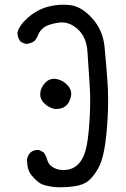

<svg xmlns="http://www.w3.org/2000/svg" viewBox="-20 -811 540 822"><path d="M216.8 -9.8Q168 -15.6 151.4 -26.4Q134.8 -37.1 115.2 -60.5Q95.7 -84 95.7 -127.9Q97.7 -143.6 109.4 -157.2Q125 -170.9 146.5 -168.9L166 -159.2Q177.7 -145.5 182.6 -125.5Q187.5 -105.5 210 -92.8Q232.4 -80.1 265.6 -84Q298.8 -87.9 320.8 -114.7Q342.8 -141.6 351.6 -189.5Q360.4 -237.3 364.3 -313Q368.2 -388.7 363.3 -456.5Q358.4 -524.4 354.5 -588.4Q350.6 -652.3 312.5 -686.5Q274.4 -720.7 230 -713.9Q185.5 -707 168 -693.4Q150.4 -679.7 144.5 -664.1Q138.7 -648.4 127 -634.8Q111.3 -625 93.8 -623Q78.1 -625 66.4 -634.8Q54.7 -650.4 54.7 -671.9Q62.5 -703.1 100.6 -736.3Q138.7 -769.5 185.5 -782.2Q232.4 -794.9 280.8 -789.1Q329.1 -783.2 375 -732.4Q420.9 -681.6 427.7 -609.9Q434.6 -538.1 439.9 -464.4Q445.3 -390.6 440.9 -309.1Q436.5 -227.5 426.8 -172.9Q417 -118.2 398.9 -87.4Q380.9 -56.6 359.9 -38.1Q338.9 -19.5 299.3 -13.7Q259.8 -7.8 216.8 -9.8ZM212.9 -344.7Q187.5 -350.6 168.9 -369.1Q150.4 -387.7 152.3 -412.1Q154.3 -436.5 173.8 -457Q193.4 -477.5 221.7 -472.7Q250 -467.8 270 -445.3Q290 -422.9 283.2 -395.5Q276.4 -368.2 259.3 -355.5Q242.2 -342.8 212.9 -344.7Z"/></svg>

Font: NaikaiFont
Style: Regular
Weight: 400
Version: Version 1.67